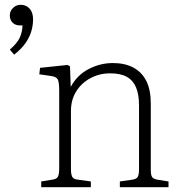

<svg xmlns="http://www.w3.org/2000/svg" viewBox="-20 -781 761 801"><path d="M152 0V-24L201 -32Q215 -34 221 -43Q227 -52 227 -80V-402Q227 -438 221 -449.5Q215 -461 193 -464L144 -471L147 -498L262 -510L272 -504L275 -420H276Q302 -468 350 -493Q398 -518 451 -518Q501 -518 536.5 -499Q572 -480 590.5 -443Q609 -406 609 -350V-73Q609 -51 614.5 -42.5Q620 -34 639 -31L683 -24V0H480V-24L529 -31Q547 -33 553.5 -41.5Q560 -50 560 -74V-341Q560 -387 547.5 -416.5Q535 -446 509 -460.5Q483 -475 440 -475Q394 -475 356.5 -454.5Q319 -434 297.5 -399Q276 -364 276 -318V-76Q276 -54 281 -44Q286 -34 301 -32L359 -24V0ZM39 -553 21 -574Q52 -601 62.5 -624Q73 -647 74 -675H64Q50 -675 40.5 -680.5Q31 -686 26 -695.5Q21 -705 21 -717Q21 -735 34.5 -748Q48 -761 66 -761Q89 -761 103.5 -745Q118 -729 118 -700Q118 -678 111.5 -653.5Q105 -629 88 -603.5Q71 -578 39 -553Z"/></svg>

Font: Literata 18pt ExtraLight
Style: Regular
Weight: 250
Designer: Latin by Veronika Burian and Jose Scaglione. Greek by Irene Vlachou. Cyrillic by Vera Evstafieva.
Foundry: TypeTogether
Version: Version 3.103;gftools[0.9.29]